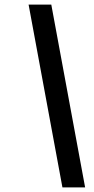

<svg xmlns="http://www.w3.org/2000/svg" viewBox="-20 -747 406 829"><path d="M249.5 62 103.5 -727H201.5L347.5 62Z"/></svg>

Font: Expletus Sans Medium
Style: Italic
Weight: 500
Italic angle: -7°
Version: Version 7.500